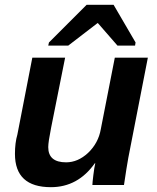

<svg xmlns="http://www.w3.org/2000/svg" viewBox="-20 -767 651 796"><path d="M114 -528H250L192 -238Q180 -178 180 -157Q180 -94 254 -94Q303 -94 345 -133Q388 -174 398 -232L456 -528H593L512 -113Q505 -75 494 0H363Q363 -8 367 -41Q371 -74 375 -90H373Q303 9 191 9Q42 9 42 -129Q42 -175 52 -209ZM451 -747 542 -591 540 -578H467L386 -671H384L263 -578H180L183 -591L339 -747Z"/></svg>

Font: Libra Sans
Style: Bold Italic
Weight: 700
Italic angle: -12°
Foundry: Context Ltd
Version: Version 1.002